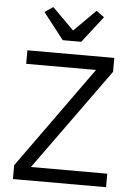

<svg xmlns="http://www.w3.org/2000/svg" viewBox="-62 -989 723 1035"><g transform="rotate(5 300.0 -471.5)"><path d="M551.8 -73.2H138.8L535.2 -622.9V-698.2H65V-625H442.8L47.9 -74.9V0H551.8ZM138.8 -911.9 250 -769.2H350.1L460.9 -911.9L418 -942.8L301.1 -826L183.9 -942.8Z"/></g></svg>

Font: Margiela Mono
Style: Regular
Weight: 400
Designer: Mike Abbink, Paul van der Laan, Pieter van Rosmalen
Foundry: Bold Monday
Version: Version 2.003 2021